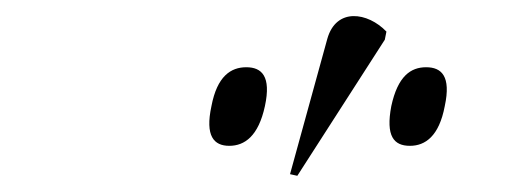

<svg xmlns="http://www.w3.org/2000/svg" viewBox="-20 -824 631 237"><path d="M347 -607 455 -775 457 -785C434 -809 395 -815 384 -776L338 -609ZM263 -644C282 -644 299 -656 307 -693C315 -730 303 -741 284 -741C265 -741 248 -730 241 -693C233 -656 244 -644 263 -644ZM486 -644C505 -644 522 -656 529 -693C537 -730 525 -741 506 -741C487 -741 471 -730 463 -693C456 -656 466 -644 486 -644Z"/></svg>

Font: Noto Serif Display SemiCondensed Light
Style: Italic
Weight: 300
Width: 4
Italic angle: -12°
Designer: Monotype Design Team
Foundry: Monotype Imaging Inc.
Version: Version 2.009